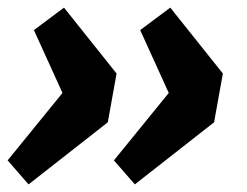

<svg xmlns="http://www.w3.org/2000/svg" viewBox="-29 -504 649 504"><path d="M46 -20 -9 -83 135 -260 60 -425 139 -484 277 -311 254 -183ZM325 -20 270 -83 414 -260 339 -425 418 -484 556 -311 533 -183Z"/></svg>

Font: Source Code Pro Black
Style: Italic
Weight: 900
Italic angle: -11°
Monospace: yes
Designer: Paul D. Hunt, Teo Tuominen
Foundry: Adobe Systems Incorporated
Version: Version 1.050;PS 1.000;hotconv 16.6.51;makeotf.lib2.5.65220